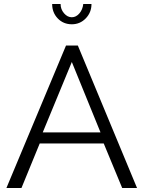

<svg xmlns="http://www.w3.org/2000/svg" viewBox="-20 -937 716 957"><path d="M12 0 309 -710H368L663 0H589L497 -222H178L87 0ZM193 -277H481L338 -628ZM338 -851Q359 -851 375.5 -870Q392 -889 395 -917H436Q436 -875 407.5 -845.5Q379 -816 338 -816Q296 -816 268 -845Q240 -874 240 -917H282Q282 -891 299 -871Q316 -851 338 -851Z"/></svg>

Font: Raleway
Style: Regular
Weight: 400
Designer: Matt McInerney, Pablo Impallari, Rodrigo Fuenzalida
Foundry: Matt McInerney, Pablo Impallari, Rodrigo Fuenzalida
Version: Version 1.000;PS 001.001;hotconv 1.0.56; ttfautohint (v1.5)